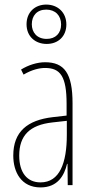

<svg xmlns="http://www.w3.org/2000/svg" viewBox="-20 -809 406 839"><path d="M184 -617C234 -617 270 -650 270 -702C270 -755 232 -789 182 -789C134 -789 96 -757 96 -703C96 -648 136 -617 184 -617ZM184 -639C141 -639 119 -668 119 -703C119 -740 141 -767 182 -767C222 -767 247 -741 247 -702C247 -664 223 -639 184 -639ZM177 -537C143 -537 104 -525 72 -505L83 -483C120 -505 153 -512 177 -512C244 -512 271 -475 271 -355V-304L210 -297C100 -284 38 -234 38 -129C38 -57 73 10 157 10C233 10 261 -43 273 -93H275L276 0H297V-358C297 -489 261 -537 177 -537ZM209 -274 272 -281V-220C272 -97 241 -12 157 -12C99 -12 64 -54 64 -129C64 -217 110 -263 209 -274Z"/></svg>

Font: Noto Sans Georgian ExtraCondensed Thin
Style: Regular
Weight: 100
Width: 2
Designer: Monotype Design Team, Akaki Razmadze
Foundry: Google LLC
Version: Version 2.005